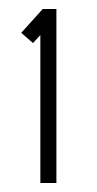

<svg xmlns="http://www.w3.org/2000/svg" viewBox="-20 -841 218 432"><path d="M70.8 -762.2 54.2 -744.1 27.8 -767.1 76.2 -820.8H106.9V-429.2H70.8Z"/></svg>

Font: RawengulkPcs
Style: Regular
Weight: 400
Version: Version 0.92